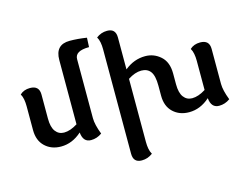

<svg xmlns="http://www.w3.org/2000/svg" viewBox="-116 -847 1639 1274"><g transform="rotate(-15 703.5 -210.5)"><path d="M652.8 -545.4Q652.8 -570.3 648.7 -592.3Q644.5 -614.3 634.8 -630.4Q668 -656.2 709.5 -656.2Q768.1 -656.2 768.1 -594.7V-375.5Q832.5 -428.2 909.7 -428.2Q969.7 -428.2 1014.9 -387.9Q1060.1 -347.7 1060.1 -269V-194.8Q1060.1 -135.7 1082 -106.7Q1104 -77.6 1140.6 -77.6Q1183.1 -77.6 1233.4 -109.4V-311Q1233.4 -335.9 1229.2 -357.9Q1225.1 -379.9 1215.3 -396Q1242.2 -421.9 1286.1 -421.9Q1349.1 -421.9 1349.1 -360.4V-120.1Q1349.1 -76.2 1375.5 -7.8Q1341.3 17.1 1300.3 17.1Q1246.1 17.1 1239.7 -51.3Q1174.8 6.8 1097.7 6.8Q1031.2 6.8 988 -33.9Q944.8 -74.7 944.8 -147V-216.3Q944.8 -284.7 923.3 -313.5Q901.9 -342.3 860.4 -342.3Q816.9 -342.3 768.1 -310.5V123.5Q768.1 148.4 772.2 170.4Q776.4 192.4 786.1 208.5Q752.9 234.4 710.9 234.4Q652.8 234.4 652.8 172.9ZM469.2 -120.1Q469.2 -76.2 495.6 -7.8Q461.4 17.1 420.4 17.1Q366.2 17.1 359.9 -51.3Q294.9 6.8 217.8 6.8Q151.4 6.8 108.2 -33.9Q64.9 -74.7 64.9 -147V-311Q64.9 -335.9 61 -357.9Q57.1 -379.9 47.4 -396Q74.2 -421.9 117.2 -421.9Q180.2 -421.9 180.2 -360.4V-194.8Q180.2 -135.7 202.1 -106.7Q224.1 -77.6 260.7 -77.6Q303.2 -77.6 353.5 -109.4V-550.8Q353.5 -656.2 452.6 -656.2Q507.8 -656.2 569.3 -646.5L566.4 -582.5Q469.2 -582.5 469.2 -525.9Z"/></g></svg>

Font: Bainsley
Style: Bold
Weight: 700
Designer: Paul James MIller
Foundry: High-Logic / Made with FontCreator
Version: Version 1.411;March 28, 2021;FontCreator 13.0.0.2683 64-bit